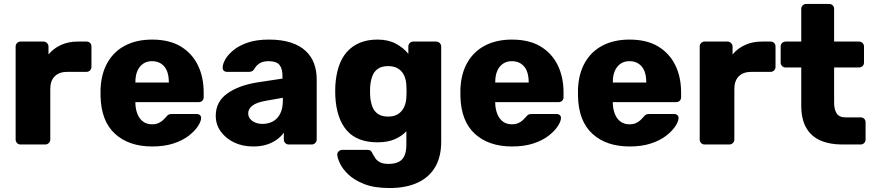

<svg xmlns="http://www.w3.org/2000/svg" viewBox="-20 -730 4417 970"><path d="M84 0Q73 0 66 -7.5Q59 -15 59 -25V-495Q59 -505 66 -512.5Q73 -520 84 -520H199Q210 -520 217.5 -512.5Q225 -505 225 -495V-455Q251 -486 288.5 -503Q326 -520 373 -520H417Q428 -520 435 -513Q442 -506 442 -495V-392Q442 -382 435 -374.5Q428 -367 417 -367H320Q279 -367 256.5 -344.5Q234 -322 234 -281V-25Q234 -15 226.5 -7.5Q219 0 208 0Z M749 10Q631 10 561 -54Q491 -118 488 -244Q488 -251 488 -262Q488 -273 488 -279Q491 -358 523.5 -414.5Q556 -471 613.5 -500.5Q671 -530 748 -530Q836 -530 893.5 -495Q951 -460 980 -400Q1009 -340 1009 -263V-239Q1009 -228 1002 -221Q995 -214 984 -214H664Q664 -213 664 -211Q664 -209 664 -207Q665 -178 674.5 -154Q684 -130 702.5 -116Q721 -102 748 -102Q768 -102 781.5 -108.5Q795 -115 804 -123.5Q813 -132 818 -138Q827 -149 832.5 -151.5Q838 -154 850 -154H974Q984 -154 990.5 -148Q997 -142 996 -132Q995 -115 979 -91Q963 -67 932.5 -43.5Q902 -20 856 -5Q810 10 749 10ZM664 -313H833V-315Q833 -348 823.5 -371.5Q814 -395 794.5 -408Q775 -421 748 -421Q722 -421 703 -408Q684 -395 674 -371.5Q664 -348 664 -315Z M1259 10Q1205 10 1162.5 -10.5Q1120 -31 1095 -66Q1070 -101 1070 -145Q1070 -216 1128 -257.5Q1186 -299 1282 -314L1407 -333V-347Q1407 -383 1392 -402Q1377 -421 1337 -421Q1309 -421 1291.5 -410Q1274 -399 1264 -380Q1255 -367 1239 -367H1127Q1116 -367 1110 -373.5Q1104 -380 1105 -389Q1105 -407 1118.5 -430.5Q1132 -454 1160 -477Q1188 -500 1232 -515Q1276 -530 1339 -530Q1403 -530 1449 -515Q1495 -500 1524 -473Q1553 -446 1566.5 -409.5Q1580 -373 1580 -329V-25Q1580 -15 1572.5 -7.5Q1565 0 1555 0H1439Q1428 0 1421 -7.5Q1414 -15 1414 -25V-60Q1401 -41 1379 -25Q1357 -9 1327.5 0.5Q1298 10 1259 10ZM1306 -104Q1335 -104 1358.5 -116.5Q1382 -129 1395.5 -155.5Q1409 -182 1409 -222V-236L1324 -221Q1277 -213 1255.5 -196.5Q1234 -180 1234 -158Q1234 -141 1244 -129Q1254 -117 1270.5 -110.5Q1287 -104 1306 -104Z M1948 220Q1871 220 1820.5 200Q1770 180 1740.5 152Q1711 124 1698 96.5Q1685 69 1684 53Q1683 42 1691 34.5Q1699 27 1710 27H1837Q1847 27 1853 32Q1859 37 1863 48Q1869 59 1877 70.5Q1885 82 1900.5 90Q1916 98 1943 98Q1973 98 1993 88.5Q2013 79 2023 57.5Q2033 36 2033 0V-67Q2010 -42 1974 -26.5Q1938 -11 1887 -11Q1836 -11 1797 -26Q1758 -41 1732 -71Q1706 -101 1691.5 -144Q1677 -187 1674 -243Q1673 -269 1674 -296Q1677 -349 1691 -392.5Q1705 -436 1731.5 -466.5Q1758 -497 1797 -513.5Q1836 -530 1887 -530Q1941 -530 1979.5 -509.5Q2018 -489 2043 -458V-495Q2043 -505 2050 -512.5Q2057 -520 2068 -520H2183Q2194 -520 2201.5 -512.5Q2209 -505 2209 -495V-14Q2209 62 2178.5 114Q2148 166 2089.5 193Q2031 220 1948 220ZM1941 -141Q1973 -141 1993 -155Q2013 -169 2022.5 -191Q2032 -213 2033 -238Q2034 -249 2034 -269Q2034 -289 2033 -299Q2032 -325 2022.5 -347Q2013 -369 1993 -382.5Q1973 -396 1941 -396Q1908 -396 1888.5 -382Q1869 -368 1860.5 -344Q1852 -320 1850 -291Q1849 -269 1850 -246Q1852 -217 1860.5 -193Q1869 -169 1888.5 -155Q1908 -141 1941 -141Z M2567 10Q2449 10 2379 -54Q2309 -118 2306 -244Q2306 -251 2306 -262Q2306 -273 2306 -279Q2309 -358 2341.5 -414.5Q2374 -471 2431.5 -500.5Q2489 -530 2566 -530Q2654 -530 2711.5 -495Q2769 -460 2798 -400Q2827 -340 2827 -263V-239Q2827 -228 2820 -221Q2813 -214 2802 -214H2482Q2482 -213 2482 -211Q2482 -209 2482 -207Q2483 -178 2492.5 -154Q2502 -130 2520.5 -116Q2539 -102 2566 -102Q2586 -102 2599.5 -108.5Q2613 -115 2622 -123.5Q2631 -132 2636 -138Q2645 -149 2650.5 -151.5Q2656 -154 2668 -154H2792Q2802 -154 2808.5 -148Q2815 -142 2814 -132Q2813 -115 2797 -91Q2781 -67 2750.5 -43.5Q2720 -20 2674 -5Q2628 10 2567 10ZM2482 -313H2651V-315Q2651 -348 2641.5 -371.5Q2632 -395 2612.5 -408Q2593 -421 2566 -421Q2540 -421 2521 -408Q2502 -395 2492 -371.5Q2482 -348 2482 -315Z M3161 10Q3043 10 2973 -54Q2903 -118 2900 -244Q2900 -251 2900 -262Q2900 -273 2900 -279Q2903 -358 2935.5 -414.5Q2968 -471 3025.5 -500.5Q3083 -530 3160 -530Q3248 -530 3305.5 -495Q3363 -460 3392 -400Q3421 -340 3421 -263V-239Q3421 -228 3414 -221Q3407 -214 3396 -214H3076Q3076 -213 3076 -211Q3076 -209 3076 -207Q3077 -178 3086.5 -154Q3096 -130 3114.5 -116Q3133 -102 3160 -102Q3180 -102 3193.5 -108.5Q3207 -115 3216 -123.5Q3225 -132 3230 -138Q3239 -149 3244.5 -151.5Q3250 -154 3262 -154H3386Q3396 -154 3402.5 -148Q3409 -142 3408 -132Q3407 -115 3391 -91Q3375 -67 3344.5 -43.5Q3314 -20 3268 -5Q3222 10 3161 10ZM3076 -313H3245V-315Q3245 -348 3235.5 -371.5Q3226 -395 3206.5 -408Q3187 -421 3160 -421Q3134 -421 3115 -408Q3096 -395 3086 -371.5Q3076 -348 3076 -315Z M3540 0Q3529 0 3522 -7.5Q3515 -15 3515 -25V-495Q3515 -505 3522 -512.5Q3529 -520 3540 -520H3655Q3666 -520 3673.5 -512.5Q3681 -505 3681 -495V-455Q3707 -486 3744.5 -503Q3782 -520 3829 -520H3873Q3884 -520 3891 -513Q3898 -506 3898 -495V-392Q3898 -382 3891 -374.5Q3884 -367 3873 -367H3776Q3735 -367 3712.5 -344.5Q3690 -322 3690 -281V-25Q3690 -15 3682.5 -7.5Q3675 0 3664 0Z M4235 0Q4171 0 4124.5 -20.5Q4078 -41 4053 -84.5Q4028 -128 4028 -197V-389H3950Q3939 -389 3931.5 -396Q3924 -403 3924 -414V-495Q3924 -506 3931.5 -513Q3939 -520 3950 -520H4028V-685Q4028 -696 4035.5 -703Q4043 -710 4053 -710H4169Q4180 -710 4187 -703Q4194 -696 4194 -685V-520H4319Q4330 -520 4337.5 -513Q4345 -506 4345 -495V-414Q4345 -403 4337.5 -396Q4330 -389 4319 -389H4194V-211Q4194 -177 4207 -157Q4220 -137 4251 -137H4328Q4339 -137 4346 -130Q4353 -123 4353 -112V-25Q4353 -15 4346 -7.5Q4339 0 4328 0Z"/></svg>

Font: DVN-Rubik
Style: Bold
Weight: 700
Designer: Hubert and Fischer
Foundry: Hubert & Fischer
Version: Version 2.102